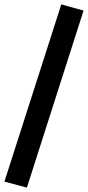

<svg xmlns="http://www.w3.org/2000/svg" viewBox="-37 -780 399 871"><path d="M85 71 -17 44 241 -760 342 -732Z"/></svg>

Font: Nunito Sans 7pt
Style: Bold
Weight: 700
Designer: Vernon Adams
Foundry: Vernon Adams
Version: Version 3.101;gftools[0.9.27]